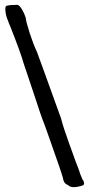

<svg xmlns="http://www.w3.org/2000/svg" viewBox="-20 -749 368 792"><path d="M53 -729Q61 -726 70.5 -710.5Q80 -695 86 -676Q88 -657 103 -611Q118 -565 132 -536L162 -454Q226 -278 232 -260Q241 -224 263 -163.5Q285 -103 292 -83Q307 -46 311 -31Q318 -15 319 -11.5Q320 -8 325 -2Q327 6 327 8Q327 12 323.5 14.5Q320 17 311 19Q297 23 285 23Q269 23 261 15Q259 14 253 10.5Q247 7 244 0.5Q241 -6 239 -17Q235 -34 174 -206L161 -242Q153 -259 113 -382Q81 -479 78 -486Q67 -527 22 -641Q15 -656 14 -661Q2 -688 2 -711Q2 -724 7 -725Q19 -729 53 -729Z"/></svg>

Font: Barrio
Style: Regular
Weight: 400
Designer: Pablo Cosgaya & Sergio Jimenez
Foundry: Pablo Cosgaya & Sergio Jimenez
Version: Version 1.005